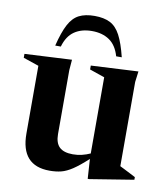

<svg xmlns="http://www.w3.org/2000/svg" viewBox="-84 -808 780 895"><g transform="rotate(10 306.0 -360.0)"><path d="M219 -165Q219 -123 239.5 -103.5Q260 -84 303 -84Q325 -84 345.8 -89Q366.5 -94 385 -102.5V-463L314 -487.5V-506L537.5 -517.5L531 -467V-68Q537 -65 551 -58Q565 -51 580.5 -43Q596 -35 606.5 -29.5V-17L399 16.5H391.5L385.5 -76.5Q345 -39.5 317 -21Q289 -2.5 264.5 3.8Q240 10 209.5 10Q73.5 10 73.5 -142V-462.5L0 -487.5V-506L223 -517.5L219 -467.5ZM292 -665.5Q242.5 -665.5 209 -642.5Q175.5 -619.5 161 -569H134.5Q150.5 -634 170 -670.8Q189.5 -707.5 218.5 -722.2Q247.5 -737 292 -737Q336.5 -737 365.5 -722.2Q394.5 -707.5 414 -670.8Q433.5 -634 449.5 -569H423Q408.5 -619.5 375 -642.5Q341.5 -665.5 292 -665.5Z"/></g></svg>

Font: Newsreader Display SemiBold
Style: Regular
Weight: 600
Designer: Hugues Gentile
Foundry: Production Type
Version: Version 1.001